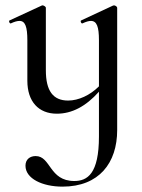

<svg xmlns="http://www.w3.org/2000/svg" viewBox="-20 -415 529 716"><path d="M405 -395 401 -394 283 -339C278 -338 283 -325 288 -328C301 -334 311 -337 319 -337C341 -337 349 -315 349 -265V-93C316 -60 273 -40 234 -40C178 -40 151 -76 151 -153V-386C151 -390 143 -395 139 -395C137 -395 137 -395 135 -394L16 -339C11 -338 16 -325 21 -328C34 -334 44 -337 53 -337C74 -337 82 -315 82 -265V-114C82 -36 124 9 192 9C248 9 300 -18 349 -73V94C349 233 306 260 257 260C163 260 170 167 113 167C92 167 75 179 75 203C75 251 138 281 213 281C350 281 417 192 417 70V-386C417 -390 410 -395 405 -395Z"/></svg>

Font: Cormorant Infant Book
Style: Regular
Weight: 500
Designer: Christian Thalmann (Catharsis Fonts)
Version: Version 1.000;PS 002.000;hotconv 1.0.88;makeotf.lib2.5.64775